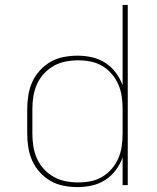

<svg xmlns="http://www.w3.org/2000/svg" viewBox="-20 -755 640 783"><path d="M296 8Q268 8 239.5 2.5Q211 -3 186.5 -17Q162 -31 142.5 -52.5Q123 -74 111.5 -99.5Q100 -125 95.5 -153.5Q91 -182 91 -210V-310Q91 -338 95.5 -366.5Q100 -395 111.5 -420.5Q123 -446 142.5 -467.5Q162 -489 186.5 -503Q211 -517 239.5 -522.5Q268 -528 296 -528Q326 -528 355 -521.5Q384 -515 409 -499Q434 -483 452 -459Q470 -435 480 -407V-735H501V0H480V-113Q470 -85 452 -61Q434 -37 409 -21Q384 -5 355 1.5Q326 8 296 8ZM299 -11Q325 -11 350 -16Q375 -21 397 -34Q419 -47 436 -67Q453 -87 463 -110.5Q473 -134 476.5 -159Q480 -184 480 -210V-310Q480 -336 476.5 -361Q473 -386 463 -409.5Q453 -433 436 -453Q419 -473 397 -486Q375 -499 350 -504Q325 -509 299 -509Q273 -509 247.5 -504Q222 -499 199.5 -486.5Q177 -474 159 -454.5Q141 -435 130.5 -411Q120 -387 116 -361.5Q112 -336 112 -310V-210Q112 -184 116 -158.5Q120 -133 130.5 -109Q141 -85 159 -65.5Q177 -46 199.5 -33.5Q222 -21 247.5 -16Q273 -11 299 -11Z"/></svg>

Font: Iosevka SS04 Thin Extended
Style: Regular
Weight: 100
Width: 7
Monospace: yes
Designer: Belleve Invis
Foundry: Belleve Invis
Version: Version 19.0.0; ttfautohint (v1.8.4)